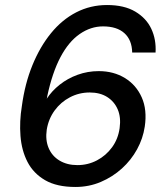

<svg xmlns="http://www.w3.org/2000/svg" viewBox="-20 -732 667 764"><path d="M280 12Q206 12 159.5 -15Q113 -42 89.5 -87.5Q66 -133 61.5 -191Q57 -249 67 -310Q79 -399 109 -472.5Q139 -546 183 -600Q227 -654 283.5 -683Q340 -712 406 -712Q474 -712 518 -686Q562 -660 582 -617.5Q602 -575 599 -523H506Q505 -573 475 -600Q445 -627 390 -627Q341 -627 297 -596.5Q253 -566 220.5 -504.5Q188 -443 168 -349Q168 -347 167.5 -344.5Q167 -342 166 -339Q186 -370 217.5 -395Q249 -420 289 -434.5Q329 -449 373 -449Q432 -449 477 -421.5Q522 -394 544 -344.5Q566 -295 556 -228Q549 -181 525.5 -138Q502 -95 465 -61.5Q428 -28 381 -8Q334 12 280 12ZM288 -75Q330 -75 366 -94Q402 -113 426 -146Q450 -179 456 -222Q462 -265 448.5 -296.5Q435 -328 406.5 -346Q378 -364 337 -364Q295 -364 258.5 -345Q222 -326 197.5 -292.5Q173 -259 166 -216Q160 -175 173.5 -143Q187 -111 217 -93Q247 -75 288 -75Z"/></svg>

Font: DM Sans 10pt Medium
Style: Italic
Weight: 500
Italic angle: -10°
Version: Version 4.004;gftools[0.9.30]